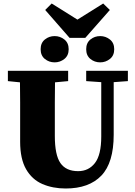

<svg xmlns="http://www.w3.org/2000/svg" viewBox="-20 -1056 772 1096"><path d="M472 -593V-652H710V-593L629 -587V-287Q629 -127 558.5 -53.5Q488 20 355 20Q281 20 222 -5.5Q163 -31 129 -90Q95 -149 95 -247V-356Q95 -413 95 -470.5Q95 -528 94 -586L25 -593V-652H369V-593L294 -586Q293 -529 293 -471.5Q293 -414 293 -356V-280Q293 -171 325 -125Q357 -79 426 -79Q486 -79 522 -125.5Q558 -172 558 -277V-587ZM292 -700Q260 -700 236 -719.5Q212 -739 212 -775Q212 -811 236 -830.5Q260 -850 292 -850Q323 -850 347.5 -830.5Q372 -811 372 -775Q372 -739 347.5 -719.5Q323 -700 292 -700ZM552 -700Q520 -700 496 -719.5Q472 -739 472 -775Q472 -811 496 -830.5Q520 -850 552 -850Q583 -850 607.5 -830.5Q632 -811 632 -775Q632 -739 607.5 -719.5Q583 -700 552 -700ZM275 -1036 422 -944 569 -1036 607 -999 467 -840H377L238 -999Z"/></svg>

Font: Source Serif 4 Black
Style: Regular
Weight: 900
Designer: Frank Grießhammer
Foundry: Adobe
Version: Version 4.005;hotconv 1.1.0;makeotfexe 2.6.0